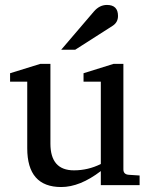

<svg xmlns="http://www.w3.org/2000/svg" viewBox="-20 -753 609 781"><path d="M460 -688Q460 -662.1 438 -647.9L286.1 -550.8H229L361.8 -706.1Q384.8 -732.9 415 -732.9Q460 -732.9 460 -688ZM547.9 0H390.1V-57.1Q305.2 7.8 229 7.8Q90.8 7.8 90.8 -149.9V-420.9H21V-455.1L144 -493.2H185.1V-168.9Q185.1 -60.1 280.8 -60.1Q338.4 -60.1 390.1 -85.9V-420.9H319.8V-455.1L441.9 -493.2H481.9V-64Q481.9 -43.5 503.9 -42L547.9 -39.1Z"/></svg>

Font: Ezra SIL SR
Style: Regular
Weight: 400
Designer: Development by SIL's NRSI team. OpenType tables by Ralph Hancock ( hancock@dircon.co.uk ).
Foundry: Development by SIL's NRSI team.
Version: Version 2.51; 2007